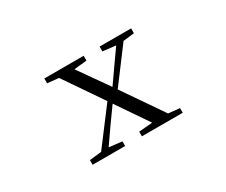

<svg xmlns="http://www.w3.org/2000/svg" viewBox="-89 -759 1179 1002"><g transform="rotate(-30 500.0 -258.0)"><path d="M569 -487 647 -478 585 -390 522 -300 396 -479 473 -487V-516H236V-487L304 -480L462 -249L301 -36L229 -28V0H425V-28L347 -37L413 -132L479 -224L608 -35L526 -28V0H772V-28L704 -35L539 -275L692 -479L759 -487V-516H569Z"/></g></svg>

Font: Harano Aji Mincho CN
Style: Regular
Weight: 400
Foundry: Masamichi Hosoda
Version: HaranoAjiMinchoCN-Regular version 20230610;ttx 4.39.4